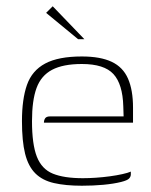

<svg xmlns="http://www.w3.org/2000/svg" viewBox="-20 -585 482 612"><path d="M241 7Q189 7 152 -1.5Q115 -10 92.5 -32.5Q70 -55 60 -95Q50 -135 50 -199Q50 -269 66 -314.5Q82 -360 124 -382.5Q166 -405 241 -405Q300 -405 336 -388Q372 -371 388 -334.5Q404 -298 404 -242V-194H120Q120 -202 124 -208Q128 -214 140 -214H374L373 -246Q371 -317 341.5 -349Q312 -381 241 -381Q181 -381 146 -362.5Q111 -344 96.5 -304.5Q82 -265 82 -199Q82 -125 97.5 -85.5Q113 -46 148.5 -31.5Q184 -17 244 -17Q263 -17 285.5 -18.5Q308 -20 330 -23Q352 -26 370 -30Q388 -34 397 -38V-29Q397 -22 391.5 -16Q386 -10 366 -5Q342 1 309.5 4Q277 7 241 7ZM229 -460 127 -544 148 -565 249 -460Z"/></svg>

Font: Genos Thin ExtraLight
Style: Regular
Weight: 250
Version: Version 1.010